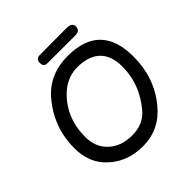

<svg xmlns="http://www.w3.org/2000/svg" viewBox="-231 -1051 1260 1260"><g transform="rotate(-45 399.0 -421.0)"><path d="M466.3 -641.1Q661.1 -627.9 658.2 -428.7Q656.2 -271 548.3 -141.6Q488.8 -69.8 384.3 -69.8Q276.4 -69.8 212.9 -135.7Q158.7 -191.9 158.7 -280.8Q158.7 -457 277.3 -571.3Q357.4 -648.4 466.3 -641.1ZM460.4 -738.3Q285.6 -740.2 183.6 -622.1Q56.2 -473.6 56.2 -279.8Q56.2 -155.8 126.5 -78.1Q225.1 30.8 384.3 30.8Q537.1 30.8 637.7 -90.3Q755.9 -231.9 756.3 -429.2Q756.8 -734.9 460.4 -738.3ZM329.1 -872.1Q291.5 -872.1 291.5 -834.5Q291.5 -798.3 325.7 -798.3L582 -797.9Q628.9 -797.9 628.9 -835.9Q628.4 -873 579.6 -873Z"/></g></svg>

Font: Comic Relief
Style: Regular
Weight: 400
Designer: Jeff Davis
Foundry: Loudifier
Version: Version 1.200; ttfautohint (v1.8.4.7-5d5b)